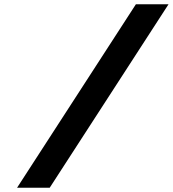

<svg xmlns="http://www.w3.org/2000/svg" viewBox="-20 -880 810 900"><path d="M60 0H213L770 -860H617Z"/></svg>

Font: Hussar
Style: BdWodka
Weight: 700
Foundry: Cannot Into Space Fonts
Version: Version 2.00